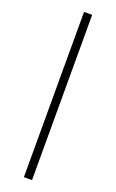

<svg xmlns="http://www.w3.org/2000/svg" viewBox="-171 -753 590 976"><g transform="rotate(20 124.0 -265.0)"><path d="M102 182V-712H146V182Z"/></g></svg>

Font: Muli ExtraLight
Style: Regular
Weight: 250
Designer: Vernon Adams
Foundry: Vernon Adams
Version: Version 2.100; ttfautohint (v1.8.1.43-b0c9)